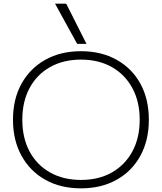

<svg xmlns="http://www.w3.org/2000/svg" viewBox="-20 -1020 885 1050"><path d="M423 10Q311 10 227.5 -37Q144 -84 97.5 -168.5Q51 -253 51 -365Q51 -478 97.5 -562Q144 -646 227.5 -693Q311 -740 423 -740Q534 -740 618 -693Q702 -646 748 -562Q794 -478 794 -365Q794 -253 748 -168.5Q702 -84 618 -37Q534 10 423 10ZM423 -36Q520 -36 592 -77Q664 -118 704 -192Q744 -266 744 -365Q744 -464 704 -538Q664 -612 592 -653Q520 -694 423 -694Q326 -694 253.5 -653Q181 -612 141.5 -538Q102 -464 102 -365Q102 -266 141.5 -192Q181 -118 253.5 -77Q326 -36 423 -36ZM402 -780 281 -1000H342L453 -780Z"/></svg>

Font: M PLUS 2 Thin Light
Style: Regular
Weight: 300
Version: Version 1.001